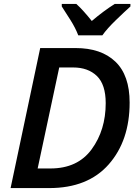

<svg xmlns="http://www.w3.org/2000/svg" viewBox="-20 -959 712 979"><path d="M34 0H231Q428 0 534.5 -121Q641 -242 641 -436Q641 -575 568.5 -644.5Q496 -714 365 -714H185ZM172 -100 282 -615H353Q429 -615 474 -571.5Q519 -528 519 -433Q519 -296 447.5 -198Q376 -100 237 -100ZM379 -779H502Q526 -813 571.5 -857Q617 -901 645 -926V-939H565Q508 -903 448 -852Q429 -876 408 -899.5Q387 -923 369 -939H295V-926Q314 -897 339.5 -856.5Q365 -816 379 -779Z"/></svg>

Font: Noto Sans UI Medium
Style: Italic
Weight: 500
Italic angle: -12°
Designer: Monotype Design Team
Foundry: Monotype Imaging Inc.
Version: Version 1.901